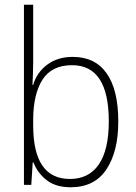

<svg xmlns="http://www.w3.org/2000/svg" viewBox="-20 -780 572 810"><path d="M120 -520Q120 -497 119 -469.5Q118 -442 117 -422H120Q135 -474 179 -507Q223 -540 287 -540Q381 -540 430 -470.5Q479 -401 479 -267Q479 -141 429 -65.5Q379 10 278 10Q216 10 177.5 -19.5Q139 -49 121 -95H118L112 0H81V-760H120ZM284 -505Q198 -505 159 -443.5Q120 -382 120 -274V-251Q120 -25 275 -25Q355 -25 397 -86.5Q439 -148 439 -268Q439 -505 284 -505Z"/></svg>

Font: Noto Sans Khmer SemiCondensed ExtraLight
Style: Regular
Weight: 200
Width: 4
Designer: Danh Hong and the Monotype Design Team
Foundry: Monotype Imaging Inc.
Version: Version 2.004; ttfautohint (v1.8.4.7-5d5b)